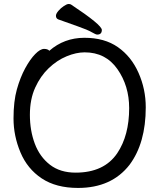

<svg xmlns="http://www.w3.org/2000/svg" viewBox="-20 -906 785 950"><path d="M354 -51.8Q495.1 -51.8 560.1 -147.9Q619.1 -235.8 619.1 -371.1Q619.1 -481 561 -564Q502.9 -647 398.9 -647Q356.9 -647 309.6 -627.4Q262.2 -607.9 221.2 -568.8Q180.2 -529.8 154.1 -472.4Q127.9 -415 127.9 -337.9Q127.9 -259.8 152.3 -194.8Q176.8 -129.9 227.3 -90.8Q277.8 -51.8 354 -51.8ZM366.2 23.9Q257.3 23.9 186.3 -23.4Q115.2 -70.8 81.1 -152.3Q46.9 -233.9 46.9 -319.8Q46.9 -404.8 63.5 -463.9Q80.1 -522.9 104.5 -567.9Q128.9 -612.8 154.1 -638.4Q179.2 -664.1 198.2 -664.1Q216.3 -664.1 224.1 -654.8Q297.4 -718.8 397.2 -719Q497.1 -719.2 563.5 -672.6Q629.9 -626 665.5 -545.4Q701.2 -464.8 701.2 -375Q701.2 -198.2 621.1 -90.8Q532.2 23.9 366.2 23.9ZM460.9 -734.9Q454.1 -734.9 433.6 -746.8Q413.1 -758.8 365.5 -775.4Q317.9 -792 268.1 -810.1Q256.8 -814.9 256.8 -828.1Q256.8 -837.9 268.8 -852.1Q280.8 -866.2 295.9 -876.2Q311 -886.2 319.8 -886.2Q326.7 -886.2 331.1 -883.8Q483.9 -782.7 483.9 -757.8Q483.9 -734.9 460.9 -734.9Z"/></svg>

Font: LXGW WenKai Screen R
Style: Regular
Weight: 400
Designer: Fontworks Inc.
Version: Version 1.235;May 31, 2022